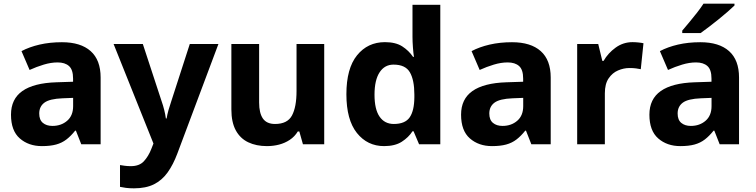

<svg xmlns="http://www.w3.org/2000/svg" viewBox="-20 -786 4117 1046"><path d="M208.3 10Q135.9 10 87.9 -31.9Q39.9 -73.7 39.9 -161.2Q39.9 -246.7 102 -290.2Q164.1 -333.7 286.5 -337.7L378.1 -340.7V-358.1Q378.1 -406.7 355.8 -426.3Q333.6 -445.9 294 -445.9Q257.5 -445.9 218.3 -434Q179 -422.2 141.2 -404.9L97.1 -507.5Q140 -530.2 195.6 -543.1Q251.3 -556 317.3 -556Q419.6 -556 473.9 -507.5Q528.2 -459 528.2 -363.8V0H422.7L393.5 -74.2H389.5Q366.5 -45.2 342 -26.3Q317.5 -7.4 285.7 1.3Q253.9 10 208.3 10ZM265.5 -100Q313.4 -100 345.9 -128.1Q378.4 -156.1 378.4 -207.9V-252.8L320.7 -250.5Q250 -247.7 221.9 -226.7Q193.7 -205.7 193.7 -167.5Q193.7 -132.9 213.6 -116.5Q233.5 -100 265.5 -100Z M709.8 240Q684.6 240 666 237.5Q647.4 235 633.8 232V113.2Q644.8 115.2 660.3 117.2Q675.8 119.2 692.8 119.2Q739.4 119.2 764 92.3Q788.7 65.4 803.9 26.6L816 -4.1L598.8 -546.4H758.1L860.6 -234.1Q868.3 -212.4 874.5 -187.7Q880.7 -163.1 883.7 -140.5H887.7Q891.2 -162.5 898.2 -187.1Q905.3 -211.7 912.9 -233.8L1014 -546.4H1170L946.3 50.2Q923.7 110.6 893.3 153.3Q862.9 195.9 818.8 218Q774.7 240 709.8 240Z M1434.2 10Q1376.3 10 1332.5 -10.8Q1288.7 -31.6 1264.6 -75.8Q1240.5 -120.1 1240.5 -189.9V-546.4H1391.7V-227.6Q1391.7 -169.7 1412.4 -140.1Q1433.2 -110.6 1478.4 -110.6Q1546 -110.6 1570.7 -156.9Q1595.5 -203.3 1595.5 -289.9V-546.4H1746.3V0H1630.4L1610.7 -69.8H1602.4Q1585.4 -41.8 1558.7 -24.1Q1532 -6.4 1500.3 1.8Q1468.6 10 1434.2 10Z M2072.4 10Q1981.6 10 1924.3 -61.6Q1867.1 -133.3 1867.1 -272.5Q1867.1 -412.9 1925.1 -484.7Q1983.2 -556.4 2077.1 -556.4Q2135.4 -556.4 2171.3 -533.4Q2207.1 -510.4 2230.3 -476.2H2235.1Q2232.2 -494 2229.7 -526.5Q2227.2 -559.1 2227.2 -586.3V-760H2378.7V0H2263.1L2233.1 -70.8H2227.2Q2205.7 -37.4 2168.7 -13.7Q2131.8 10 2072.4 10ZM2125.5 -110.6Q2186.7 -110.6 2211.7 -146.4Q2236.8 -182.2 2237.4 -255.5V-270.9Q2237.4 -349.5 2213.2 -391.7Q2189.1 -434 2123.9 -434Q2075.4 -434 2047.9 -391.8Q2020.3 -349.6 2020.3 -269.9Q2020.3 -190.4 2047.9 -150.5Q2075.4 -110.6 2125.5 -110.6Z M2660.3 10Q2587.9 10 2539.9 -31.9Q2491.9 -73.7 2491.9 -161.2Q2491.9 -246.7 2554 -290.2Q2616.1 -333.7 2738.5 -337.7L2830.1 -340.7V-358.1Q2830.1 -406.7 2807.8 -426.3Q2785.6 -445.9 2746 -445.9Q2709.5 -445.9 2670.3 -434Q2631 -422.2 2593.2 -404.9L2549.1 -507.5Q2592 -530.2 2647.6 -543.1Q2703.3 -556 2769.3 -556Q2871.6 -556 2925.9 -507.5Q2980.2 -459 2980.2 -363.8V0H2874.7L2845.5 -74.2H2841.5Q2818.5 -45.2 2794 -26.3Q2769.5 -7.4 2737.7 1.3Q2705.9 10 2660.3 10ZM2717.5 -100Q2765.4 -100 2797.9 -128.1Q2830.4 -156.1 2830.4 -207.9V-252.8L2772.7 -250.5Q2702 -247.7 2673.9 -226.7Q2645.7 -205.7 2645.7 -167.5Q2645.7 -132.9 2665.6 -116.5Q2685.5 -100 2717.5 -100Z M3124.4 0V-546.4H3239.1L3261.3 -454.5H3268.4Q3292.5 -496.6 3333.8 -526.5Q3375.1 -556.4 3425.7 -556.4Q3441.3 -556.4 3458.5 -554.6Q3475.7 -552.8 3485.6 -550.4L3470.9 -409Q3459.8 -411.4 3444.9 -413.4Q3430 -415.4 3408.7 -415.4Q3378 -415.4 3347.2 -402.3Q3316.4 -389.3 3295.8 -359.1Q3275.2 -329 3275.2 -277.5V0Z M3686.3 10Q3613.9 10 3565.9 -31.9Q3517.9 -73.7 3517.9 -161.2Q3517.9 -246.7 3580 -290.2Q3642.1 -333.7 3764.5 -337.7L3856.1 -340.7V-358.1Q3856.1 -406.7 3833.8 -426.3Q3811.6 -445.9 3772 -445.9Q3735.5 -445.9 3696.3 -434Q3657 -422.2 3619.2 -404.9L3575.1 -507.5Q3618 -530.2 3673.6 -543.1Q3729.3 -556 3795.3 -556Q3897.6 -556 3951.9 -507.5Q4006.2 -459 4006.2 -363.8V0H3900.7L3871.5 -74.2H3867.5Q3844.5 -45.2 3820 -26.3Q3795.5 -7.4 3763.7 1.3Q3731.9 10 3686.3 10ZM3743.5 -100Q3791.4 -100 3823.9 -128.1Q3856.4 -156.1 3856.4 -207.9V-252.8L3798.7 -250.5Q3728 -247.7 3699.9 -226.7Q3671.7 -205.7 3671.7 -167.5Q3671.7 -132.9 3691.6 -116.5Q3711.5 -100 3743.5 -100ZM3981.4 -756Q3966.9 -742 3943.8 -721.7Q3920.7 -701.4 3893.8 -679.9Q3866.9 -658.4 3841.5 -638.9Q3816.2 -619.4 3796.9 -606H3696.8V-619.2Q3713.1 -638.2 3734.5 -663.9Q3756 -689.6 3777.3 -716.8Q3798.5 -744 3812.6 -766H3981.4Z"/></svg>

Font: Noto Sans Symbols
Style: Regular
Weight: 400
Designer: Monotype Design Team
Foundry: Monotype Imaging Inc.
Version: Version 2.002